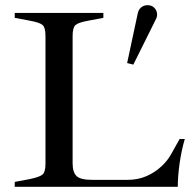

<svg xmlns="http://www.w3.org/2000/svg" viewBox="-20 -723 743 743"><path d="M37 0V-19L95 -30Q134 -38 145 -48Q156 -58 156 -89V-584Q156 -616 145 -626Q134 -636 95 -643L37 -654V-673H380V-654L322 -643Q283 -636 272 -626Q261 -616 261 -584V-91Q261 -57 276 -42Q291 -27 337 -27H474Q514 -27 547 -41.5Q580 -56 604.5 -79Q629 -102 642 -126L675 -185H695Q682 -140 675 -90.5Q668 -41 668 0ZM496 -473 472 -479 513 -671Q516 -686 526.5 -694.5Q537 -703 551 -703Q568 -703 578 -692Q588 -681 588 -666Q588 -659 585.5 -653.5Q583 -648 580 -642Z"/></svg>

Font: Ibarra Real Nova Medium
Style: Regular
Weight: 500
Designer: Jose Maria Ribagorda & Octavio Pardo
Foundry: Jose Maria Ribagorda
Version: Version 2.000